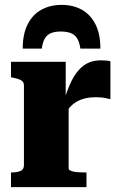

<svg xmlns="http://www.w3.org/2000/svg" viewBox="-20 -766 494 786"><path d="M232 -746Q186 -746 150 -726.5Q114 -707 93.5 -667Q73 -627 73 -567H151Q155 -595 164.5 -610Q174 -625 190 -631Q206 -637 229 -637Q252 -637 268.5 -631Q285 -625 295 -610Q305 -595 309 -567H391Q391 -627 370.5 -667Q350 -707 314.5 -726.5Q279 -746 232 -746ZM432 -515V-360Q424 -362 414.5 -364Q405 -366 394 -367Q383 -368 372 -368Q349 -368 329.5 -363.5Q310 -359 293.5 -349.5Q277 -340 264 -324.5Q251 -309 240 -286L239 -342Q253 -394 272.5 -434Q292 -474 321 -496.5Q350 -519 394 -519Q407 -519 417 -518Q427 -517 432 -515ZM25 0V-60H26Q49 -60 63.5 -66Q78 -72 78 -90V-415Q78 -426 73.5 -431.5Q69 -437 59 -441Q49 -445 33 -448L25 -450V-513H249V-350L261 -362V-77Q261 -70 272 -66Q283 -62 298 -61Q313 -60 325 -60H334V0Z"/></svg>

Font: Roboto Serif 36pt
Style: Bold
Weight: 700
Version: Version 1.008